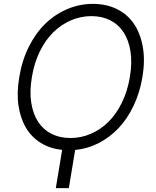

<svg xmlns="http://www.w3.org/2000/svg" viewBox="-20 -757 795 980"><path d="M707 -363.6Q693.9 -284.8 662.1 -217.9Q630.3 -150.9 585.4 -103.3Q540.5 -55.8 483.7 -26.6Q426.8 2.5 363.6 8.5L331.3 203.1H264.9L297.2 8.2Q236.2 1.8 188.9 -27.2Q141.7 -56.1 112.9 -104.2Q84.2 -152.3 74.4 -218Q64.6 -283.7 78.5 -363.6Q92 -447.8 127 -517.9Q161.9 -588.1 211.3 -636Q260.7 -683.9 323.3 -710.6Q386 -737.2 454.2 -737.2Q522.4 -737.2 576.2 -710.9Q630 -684.7 663.2 -636Q696.4 -587.4 708.8 -518.3Q721.2 -449.2 707 -363.6ZM642.8 -363.6Q655.2 -437.1 646 -495Q636.7 -552.9 610.3 -592.9Q583.8 -632.8 541.9 -653.8Q500 -674.7 446.4 -674.7Q392.4 -674.7 342.7 -653.4Q293 -632.1 252.7 -592.9Q212.4 -553.6 183.4 -494.7Q154.5 -435.7 142.8 -363.6Q130.3 -290.1 139.6 -232.2Q148.8 -174.4 175.2 -134.4Q201.7 -94.5 243.8 -73.5Q285.9 -52.6 339.8 -52.6Q393.8 -52.6 443.5 -74Q493.3 -95.5 533.2 -134.8Q573.2 -174 602.1 -233Q631 -291.9 642.8 -363.6Z"/></svg>

Font: Karasuma Gothic
Style: Light Italic
Weight: 300
Italic angle: 9.39998°
Designer: Rasmus Andersson / Ryoko Nishizuka
Foundry: rsms
Version: Version 1.00